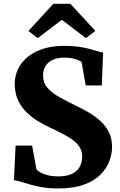

<svg xmlns="http://www.w3.org/2000/svg" viewBox="-20 -998 645 1028"><path d="M291 11Q230.5 11 183.8 0.5Q137 -10 104.5 -20.8Q72 -31.5 54.5 -33L63.5 -218.5H152L175.5 -90Q183 -81.5 199 -73.2Q215 -65 238.5 -59.2Q262 -53.5 291 -53.5Q336 -53.5 364.2 -66.8Q392.5 -80 406.2 -104.2Q420 -128.5 420 -160.5Q420 -196 398.5 -221.5Q377 -247 339 -268.8Q301 -290.5 249.5 -314Q220.5 -327.5 187.5 -346.8Q154.5 -366 125.2 -393.8Q96 -421.5 77.5 -459.8Q59 -498 59 -549.5Q59 -603.5 89 -649.8Q119 -696 178.5 -724.2Q238 -752.5 327.5 -752.5Q370 -752.5 402.8 -747.5Q435.5 -742.5 460.5 -735.8Q485.5 -729 503.2 -723.5Q521 -718 532 -717L525 -540.5H439L417 -664.5Q413 -670 400 -675.8Q387 -681.5 368.2 -685.5Q349.5 -689.5 326 -689.5Q285.5 -689.5 260.2 -676.8Q235 -664 222.8 -642.8Q210.5 -621.5 210.5 -595.5Q210.5 -554.5 235 -526.8Q259.5 -499 300.2 -476.8Q341 -454.5 388.5 -431Q419.5 -416.5 452.8 -397.2Q486 -378 515 -352.2Q544 -326.5 562 -292.2Q580 -258 580 -212Q580 -173.5 565 -134Q550 -94.5 516.8 -61.8Q483.5 -29 428 -9Q372.5 11 291 11ZM182.5 -794 132 -832 265.5 -977.5H357L490.5 -832.5L440 -794L311 -892Z"/></svg>

Font: Merriweather 24pt ExtraBold
Style: Regular
Weight: 800
Version: Version 2.100